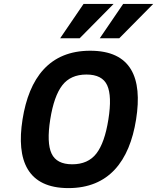

<svg xmlns="http://www.w3.org/2000/svg" viewBox="-20 -950 805 984"><path d="M442.3 -690C233.7 -690 129.3 -551.4 95.5 -338C61.9 -125.4 122.7 14 330.8 14C536 14 643.3 -122.1 677.5 -338C711.4 -552 651.7 -690 442.3 -690ZM535.5 -338C522.9 -258 502.3 -199.7 473.8 -163C445.3 -126.3 404.1 -108 350.1 -108C296.8 -108 261.5 -126.3 244.3 -163C227.1 -199.7 224.9 -258 237.5 -338C250.2 -418 270.8 -476.3 299.3 -513C327.7 -549.7 369 -568 423 -568C477 -568 512.4 -549.7 529.3 -513C546.1 -476.3 548.2 -418 535.5 -338ZM591.4 -754 765.3 -930H611.3L491.4 -754ZM388.4 -754 562.3 -930H408.3L288.4 -754Z"/></svg>

Font: Fog Sans
Style: It
Weight: 700
Foundry: Intel Corporation
Version: Version 1.00